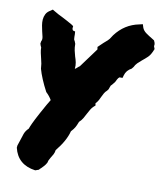

<svg xmlns="http://www.w3.org/2000/svg" viewBox="-86 -809 775 911"><g transform="rotate(10 302.0 -353.5)"><path d="M145.5 32.2Q59.6 20.5 41 -58.6L42 -69.3Q45.9 -81.1 50.8 -95.7Q55.7 -112.3 61.5 -128.4Q67.4 -144.5 81.1 -157.2Q84 -166 92.3 -184.1Q100.6 -202.1 120.1 -238.3Q135.7 -266.6 145 -283.2Q154.3 -299.8 160.2 -308.6Q150.4 -326.2 132.8 -342.8Q117.2 -372.1 106 -398.9Q94.7 -425.8 88.9 -447.3Q87.9 -470.7 81.1 -495.1Q78.1 -507.8 75.2 -520.5Q72.3 -533.2 72.3 -546.9Q68.4 -553.7 65.4 -564.5L67.4 -576.2Q72.3 -584 69.8 -597.2Q67.4 -610.4 63.5 -624Q60.5 -636.7 58.1 -650.9Q55.7 -665 56.6 -678.7Q57.6 -692.4 64 -705.1Q70.3 -717.8 85.9 -726.6L95.7 -733.4L105.5 -727.5Q116.2 -720.7 126 -715.8Q135.7 -710.9 145.5 -706.1Q157.2 -700.2 168.9 -693.8Q180.7 -687.5 194.3 -679.7L204.1 -672.9L203.1 -662.1Q203.1 -660.2 204.1 -657.2Q205.1 -654.3 207 -652.3L217.8 -649.4L218.8 -635.7V-624Q218.8 -615.2 219.7 -611.8Q220.7 -608.4 223.6 -604.5L228.5 -591.8Q228.5 -574.2 231.4 -560.5Q234.4 -546.9 238.3 -533.2Q243.2 -519.5 246.1 -505.4Q249 -491.2 247.1 -474.6Q252.9 -477.5 258.8 -483.4Q260.7 -485.4 263.2 -487.3Q265.6 -489.3 268.6 -491.2L336.9 -584L335 -595.7L359.4 -619.1Q369.1 -627 377.9 -635.3Q386.7 -643.6 392.6 -654.3L398.4 -663.1Q442.4 -721.7 511.7 -735.4L528.3 -739.3L533.2 -723.6Q538.1 -710 552.2 -699.7Q566.4 -689.5 583 -679.7L593.8 -672.9Q599.6 -661.1 599.6 -655.3Q599.6 -649.4 598.6 -645.5L603.5 -632.8Q592.8 -604.5 580.1 -592.3Q567.4 -580.1 553.7 -569.3Q543 -560.5 534.2 -551.8Q525.4 -543 520.5 -532.2L512.7 -522.5Q488.3 -509.8 481.4 -485.4L477.5 -471.7H462.9Q461.9 -471.7 458 -467.3Q454.1 -462.9 446.3 -446.3Q437.5 -434.6 434.1 -431.2Q430.7 -427.7 428.7 -425.8Q426.8 -420.9 425.3 -417Q423.8 -413.1 421.9 -407.2L416 -399.4Q407.2 -391.6 403.3 -384.3Q399.4 -377 394.5 -367.2Q390.6 -358.4 385.7 -349.1Q380.9 -339.8 372.1 -331.1L374 -320.3L366.2 -313.5Q358.4 -306.6 352.5 -296.4Q346.7 -286.1 340.8 -275.4Q335 -263.7 328.1 -252Q321.3 -240.2 310.5 -230.5Q303.7 -212.9 298.3 -203.1Q293 -193.4 280.3 -179.7Q268.6 -132.8 224.6 -79.1Q223.6 -68.4 218.3 -58.1Q212.9 -47.9 207 -39.1Q205.1 -35.2 202.6 -30.8Q200.2 -26.4 199.2 -24.4L196.3 -13.7Q190.4 -2.9 184.1 3.9Q177.7 10.7 171.9 16.6Q168.9 18.6 166.5 21.5Q164.1 24.4 162.1 26.4Z"/></g></svg>

Font: Permanent Marker
Style: Regular
Weight: 400
Designer: Font Diner, Inc
Foundry: Font Diner, Inc
Version: Version 1.001